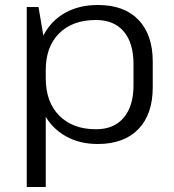

<svg xmlns="http://www.w3.org/2000/svg" viewBox="-20 -568 698 768"><path d="M371 8Q298 8 242.5 -23.5Q187 -55 156.5 -112Q126 -169 126 -245V-300Q126 -376 156.5 -431.5Q187 -487 242 -517.5Q297 -548 372 -548Q477 -548 534 -488.5Q591 -429 591 -321V-219Q591 -111 533.5 -51.5Q476 8 371 8ZM87 -540H134L163 -370V180H87ZM364 -51Q436 -51 475 -97.5Q514 -144 514 -226V-312Q514 -396 475 -442Q436 -488 364 -488Q270 -488 216.5 -434.5Q163 -381 163 -288V-255Q163 -160 217 -105.5Q271 -51 364 -51Z"/></svg>

Font: Pathway Extreme 8pt Thin Light
Style: Regular
Weight: 300
Version: Version 1.001;gftools[0.9.26]